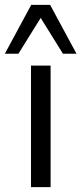

<svg xmlns="http://www.w3.org/2000/svg" viewBox="-49 -773 336 793"><path d="M79 0V-502H160V0ZM-29 -551 80 -753H158L267 -551H211L119 -699L27 -551Z"/></svg>

Font: Mulish ExtraLight
Style: Regular
Weight: 400
Version: Version 3.603